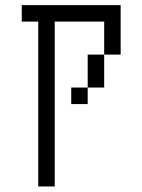

<svg xmlns="http://www.w3.org/2000/svg" viewBox="-20 -582 540 728"><path d="M125 -500Q125 -500 125 125H187.5Q187.5 125 187.5 -500H375Q375 -500 375 -375H312.5Q312.5 -375 312.5 -250H250V-187.5H312.5V-250H375Q375 -250 375 -375H437.5V-562.5H62.5V-500Z"/></svg>

Font: BFUnifontExMono
Style: Regular
Weight: 500
Version: Version 15.0.06